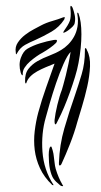

<svg xmlns="http://www.w3.org/2000/svg" viewBox="-20 -634 346 658"><path d="M236 -555Q235 -549 229 -543Q223 -537 216.5 -532Q210 -527 204 -524Q198 -521 197 -522Q196 -523 199.5 -528.5Q203 -534 207.5 -540.5Q212 -547 216 -555Q220 -563 221 -569Q224 -586 221 -607Q221 -614 223 -614Q225 -614 228 -609Q229 -606 230 -604Q233 -596 236 -582.5Q239 -569 236 -555ZM200 -567Q183 -541 156.5 -525.5Q130 -510 101 -497Q84 -490 66.5 -480.5Q49 -471 38 -451Q37 -448 36 -448Q34 -448 34 -455Q31 -473 41 -488Q51 -503 66 -514.5Q81 -526 96.5 -534Q112 -542 121 -547Q138 -556 159 -562Q180 -568 195 -574Q203 -577 202 -573Q201 -569 200 -567ZM175 -496Q176 -491 171 -486Q164 -479 151.5 -470Q139 -461 125 -453Q117 -449 105.5 -441Q94 -433 83 -423.5Q72 -414 64.5 -402.5Q57 -391 58 -379Q58 -374 55 -377Q53 -379 51 -385Q43 -413 51.5 -436Q60 -459 74 -467Q93 -478 117 -485.5Q141 -493 164 -497Q166 -497 170 -497.5Q174 -498 175 -496ZM278 -462Q290 -440 288.5 -406.5Q287 -373 279 -337.5Q271 -302 261 -269Q251 -236 245 -216Q235 -179 220 -141Q205 -103 192 -75Q189 -67 185 -67Q182 -67 182 -70.5Q182 -74 182 -77Q184 -137 200.5 -194Q217 -251 237 -308Q249 -343 260 -380Q271 -417 271 -460Q271 -463 271 -466Q271 -469 273 -469Q275 -469 276.5 -466Q278 -463 278 -462ZM137 -232Q121 -177 125.5 -114.5Q130 -52 163 -1Q165 2 159 0Q131 -27 117 -57.5Q103 -88 99 -120Q95 -152 99 -185Q103 -218 111 -248Q123 -292 138 -334Q153 -376 167 -416Q152 -410 136.5 -403.5Q121 -397 107.5 -389.5Q94 -382 84 -372Q74 -362 70 -349Q69 -347 67.5 -348.5Q66 -350 66 -355Q65 -382 77.5 -398Q90 -414 108.5 -424.5Q127 -435 149.5 -443.5Q172 -452 190 -463Q202 -470 213.5 -481.5Q225 -493 233.5 -508Q242 -523 245.5 -542.5Q249 -562 245 -586Q244 -591 246 -590.5Q248 -590 249 -588Q259 -562 259 -516.5Q259 -471 249 -418Q245 -396 237 -370Q229 -344 219.5 -317.5Q210 -291 199.5 -266Q189 -241 179 -222Q177 -219 174.5 -213Q172 -207 170 -208Q167 -209 167 -215.5Q167 -222 167 -223Q168 -233 170.5 -246.5Q173 -260 176.5 -274.5Q180 -289 184 -302.5Q188 -316 192 -326Q193 -330 197 -343.5Q201 -357 205.5 -375.5Q210 -394 214.5 -415Q219 -436 222 -456Q211 -445 197.5 -414.5Q184 -384 172 -348.5Q160 -313 150.5 -280Q141 -247 137 -232ZM195 4Q189 4 185 0Q171 -11 163.5 -21.5Q156 -32 151 -55Q149 -64 148 -77.5Q147 -91 147 -103Q147 -115 149 -123.5Q151 -132 155 -132Q156 -132 157.5 -128Q159 -124 160.5 -118.5Q162 -113 163 -108Q164 -103 164 -101Q166 -88 167 -77Q168 -66 171 -55Q180 -25 194 -1Q195 0 196 2Q197 4 195 4Z"/></svg>

Font: Akronim
Style: Regular
Weight: 400
Designer: Grzegorz Klimczewski
Foundry: Fonty.PL
Version: Version 1.002